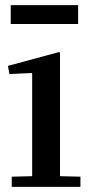

<svg xmlns="http://www.w3.org/2000/svg" viewBox="-20 -732 348 752"><path d="M211 -528 215 -526V-42L295 -40V0H26V-40L106 -42V-444L104 -446L17 -442L11 -474ZM286 -712V-638H22V-712Z"/></svg>

Font: Minipax
Style: Bold
Weight: 500
Designer: Raphaël Ronot, Igor Stepanchenko (Cyrillic)
Foundry: steppetype
Version: Version 1.002